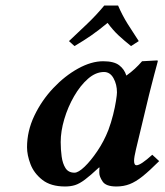

<svg xmlns="http://www.w3.org/2000/svg" viewBox="-20 -666 597 696"><path d="M340 -39Q340 -42 340 -48Q340 -54 341 -58L339 -59Q308 -30 288 -15Q268 0 252 5Q236 10 216 10Q164 10 133.5 -14Q103 -38 90.5 -71Q78 -104 78 -132Q78 -191 104.5 -246.5Q131 -302 173 -346.5Q215 -391 263 -417.5Q311 -444 354 -444Q393 -444 412 -429.5Q431 -415 438 -392Q455 -404 469 -417Q483 -430 495 -444L550 -447Q552 -447 552 -444Q552 -444 548.5 -430.5Q545 -417 539.5 -397Q534 -377 529 -356.5Q524 -336 520 -321L473 -125Q466 -96 466 -83Q466 -67 475 -67Q490 -67 532 -105L557 -82Q522 -47 497 -27Q472 -7 450 1.5Q428 10 402 10Q364 10 352 -8Q340 -26 340 -39ZM373 -195Q383 -222 390 -250Q397 -278 400.5 -300.5Q404 -323 404 -331Q404 -360 391.5 -382.5Q379 -405 357 -405Q327 -405 299 -380.5Q271 -356 248.5 -317Q226 -278 213 -234Q200 -190 200 -151Q200 -124 203.5 -98.5Q207 -73 217.5 -56.5Q228 -40 250 -40Q264 -40 286.5 -61.5Q309 -83 333 -118.5Q357 -154 373 -195ZM408 -646Q423 -611 443 -579Q463 -547 483 -517L455 -499Q430 -519 410 -537.5Q390 -556 370 -583Q336 -555 310 -537Q284 -519 250 -499L230 -517Q262 -547 296 -579.5Q330 -612 358 -646Z"/></svg>

Font: Libertinus Serif Semibold Italic
Style: Regular
Weight: 600
Italic angle: -11.5°
Designer: Philipp H. Poll, Khaled Hosny
Foundry: Caleb Maclennan
Version: Version 7.051;RELEASE